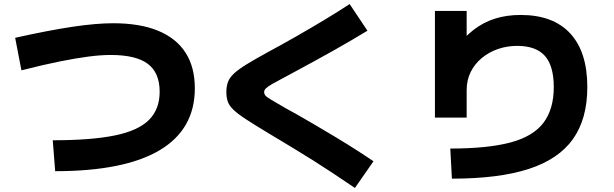

<svg xmlns="http://www.w3.org/2000/svg" viewBox="-20 -825 3040 950"><path d="M241 -131Q433 -131 549 -155Q665 -179 717.5 -232Q770 -285 770 -371Q770 -465 711.5 -509Q653 -553 528 -553Q478 -553 417 -545Q356 -537 276 -521Q196 -505 86 -477L55 -638Q221 -675 338.5 -692.5Q456 -710 540 -710Q672 -710 762 -673Q852 -636 898 -564.5Q944 -493 944 -388Q944 -185 769.5 -81.5Q595 22 253 22Z M1736 105Q1677 65 1626.5 31.5Q1576 -2 1527.5 -32.5Q1479 -63 1426 -95Q1373 -127 1308 -166Q1240 -207 1198.5 -234Q1157 -261 1135.5 -281.5Q1114 -302 1107 -322.5Q1100 -343 1100 -370Q1100 -398 1108 -419.5Q1116 -441 1138 -461.5Q1160 -482 1201.5 -507.5Q1243 -533 1309 -569Q1374 -604 1445 -644.5Q1516 -685 1585 -726.5Q1654 -768 1710 -805L1798 -673Q1764 -652 1720 -626.5Q1676 -601 1628.5 -574Q1581 -547 1535.5 -522.5Q1490 -498 1454.5 -478.5Q1419 -459 1398 -448Q1354 -425 1329.5 -411Q1305 -397 1296 -388Q1287 -379 1287 -370Q1287 -360 1293 -352.5Q1299 -345 1321 -332Q1343 -319 1389 -292Q1412 -280 1451.5 -257.5Q1491 -235 1540.5 -206Q1590 -177 1641.5 -146Q1693 -115 1741.5 -84Q1790 -53 1828 -27Z M2208 -90Q2393 -90 2505.5 -120Q2618 -150 2669 -217.5Q2720 -285 2720 -394Q2720 -499 2676 -548.5Q2632 -598 2539 -598Q2489 -598 2444 -582.5Q2399 -567 2364 -538Q2329 -509 2309 -469Q2289 -429 2289 -379V-243H2132V-771H2289V-578H2229Q2272 -637 2321 -675.5Q2370 -714 2428 -732.5Q2486 -751 2556 -751Q2717 -751 2801.5 -659.5Q2886 -568 2886 -394Q2886 -237 2815 -137Q2744 -37 2596 11Q2448 59 2216 59Z"/></svg>

Font: M PLUS 1 ExtraBold
Style: Regular
Weight: 800
Designer: Coji Morishita
Foundry: UNDERFOREST DESIGN
Version: Version 1.001